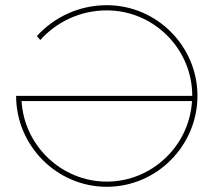

<svg xmlns="http://www.w3.org/2000/svg" viewBox="-20 -719 830 739"><path d="M391 0C583 0 740 -158 740 -350C740 -542 583 -699 391 -699C284 -699 188 -653 122 -580L135 -565C198 -635 289 -679 391 -679C572 -679 720 -531 720 -350H42C42 -158 199 0 391 0ZM391 -20C217 -20 73 -158 63 -330H719C709 -158 565 -20 391 -20Z"/></svg>

Font: Montserrat Thin
Style: Regular
Weight: 250
Designer: Julieta Ulanovsky
Foundry: Julieta Ulanovsky
Version: Version 4.000